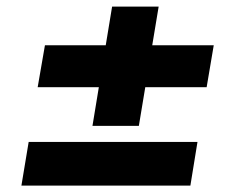

<svg xmlns="http://www.w3.org/2000/svg" viewBox="-20 -588 724 582"><path d="M44.9 -25.4 66.9 -157.7H578.6L557.1 -25.4ZM94.2 -323.7 116.2 -450.7H627.9L606.4 -323.7ZM260.3 -206.5 319.8 -567.9H460.9L400.9 -206.5Z"/></svg>

Font: Inter 16pt ExtraBold
Style: Italic
Weight: 800
Italic angle: -9.3988°
Version: Version 4.001;git-66647c0bb